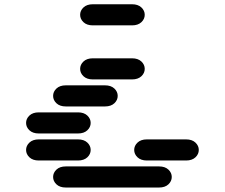

<svg xmlns="http://www.w3.org/2000/svg" viewBox="-20 -881 1040 888"><path d="M284.2 -13.7H715.8Q743.2 -13.7 758.8 -28.3Q774.4 -43 774.4 -62.5Q774.4 -82 758.8 -96.7Q743.2 -111.3 715.8 -111.3H284.2Q256.8 -111.3 241.2 -96.7Q225.6 -82 225.6 -62.5Q225.6 -43 241.2 -28.3Q256.8 -13.7 284.2 -13.7ZM159.2 -138.7H340.8Q368.2 -138.7 383.8 -153.3Q399.4 -168 399.4 -187.5Q399.4 -207 383.8 -221.7Q368.2 -236.3 340.8 -236.3H159.2Q131.8 -236.3 116.2 -221.7Q100.6 -207 100.6 -187.5Q100.6 -168 116.2 -153.3Q131.8 -138.7 159.2 -138.7ZM659.2 -138.7H840.8Q868.2 -138.7 883.8 -153.3Q899.4 -168 899.4 -187.5Q899.4 -207 883.8 -221.7Q868.2 -236.3 840.8 -236.3H659.2Q631.8 -236.3 616.2 -221.7Q600.6 -207 600.6 -187.5Q600.6 -168 616.2 -153.3Q631.8 -138.7 659.2 -138.7ZM159.2 -263.7H340.8Q368.2 -263.7 383.8 -278.3Q399.4 -293 399.4 -312.5Q399.4 -332 383.8 -346.7Q368.2 -361.3 340.8 -361.3H159.2Q131.8 -361.3 116.2 -346.7Q100.6 -332 100.6 -312.5Q100.6 -293 116.2 -278.3Q131.8 -263.7 159.2 -263.7ZM284.2 -388.7H465.8Q493.2 -388.7 508.8 -403.3Q524.4 -418 524.4 -437.5Q524.4 -457 508.8 -471.7Q493.2 -486.3 465.8 -486.3H284.2Q256.8 -486.3 241.2 -471.7Q225.6 -457 225.6 -437.5Q225.6 -418 241.2 -403.3Q256.8 -388.7 284.2 -388.7ZM409.2 -513.7H590.8Q618.2 -513.7 633.8 -528.3Q649.4 -543 649.4 -562.5Q649.4 -582 633.8 -596.7Q618.2 -611.3 590.8 -611.3H409.2Q381.8 -611.3 366.2 -596.7Q350.6 -582 350.6 -562.5Q350.6 -543 366.2 -528.3Q381.8 -513.7 409.2 -513.7ZM409.2 -763.7H590.8Q618.2 -763.7 633.8 -778.3Q649.4 -793 649.4 -812.5Q649.4 -832 633.8 -846.7Q618.2 -861.3 590.8 -861.3H409.2Q381.8 -861.3 366.2 -846.7Q350.6 -832 350.6 -812.5Q350.6 -793 366.2 -778.3Q381.8 -763.7 409.2 -763.7Z"/></svg>

Font: Sixtyfour Convergence
Style: Regular
Weight: 400
Designer: Jens Kutilek
Foundry: Jens Kutilek
Version: Version 2.001